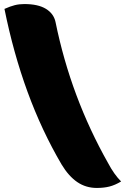

<svg xmlns="http://www.w3.org/2000/svg" viewBox="-20 -796 640 948"><path d="M2 -752Q31 -765 53 -770.5Q75 -776 100 -776Q168 -776 206.5 -752.5Q245 -729 254 -688Q292 -501 357 -327Q422 -153 513 8Q543 65 578 100Q548 118 520.5 125Q493 132 458 132Q404 132 361.5 103Q319 74 284 16Q186 -151 116 -342.5Q46 -534 2 -752Z"/></svg>

Font: Recursive Sn Csl St XBk
Style: Regular
Weight: 1000
Version: Version 1.079;hotconv 1.0.112;makeotfexe 2.5.65598; ttfautoh